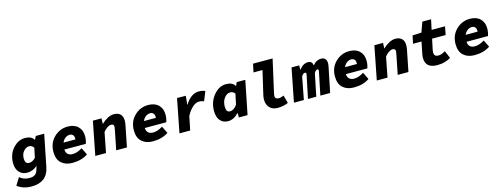

<svg xmlns="http://www.w3.org/2000/svg" viewBox="-18 -1637 7234 2767"><g transform="rotate(-15 3599.0 -254.0)"><path d="M209 188Q86 188 -2 121L66 10Q126 62 205 62Q236 62 256.5 58Q277 54 299.5 36.5Q322 19 332 -14L352 -78H348Q321 -52 281.5 -36Q242 -20 204 -20Q126 -20 81 -70.5Q36 -121 36 -206Q36 -337 114.5 -424.5Q193 -512 294 -512Q390 -512 426 -450H430L454 -500H580L484 -22Q441 188 209 188ZM262 -150Q315 -150 360 -200L390 -342Q362 -382 321 -382Q278 -382 240 -340Q202 -298 202 -230Q202 -150 262 -150Z M866 12Q764 12 702 -44Q640 -100 640 -212Q640 -343 726.5 -427.5Q813 -512 932 -512Q1030 -512 1085 -458Q1140 -404 1140 -314Q1140 -258 1122 -204H801Q807 -110 904 -110Q967 -110 1046 -158L1098 -52Q1004 12 866 12ZM816 -304H993Q994 -308 994 -317Q994 -353 976.5 -371.5Q959 -390 928 -390Q897 -390 865 -368Q833 -346 816 -304Z M1208 0 1306 -500H1435L1432 -420H1436Q1474 -458 1524.5 -485Q1575 -512 1620 -512Q1682 -512 1716 -479Q1750 -446 1750 -382Q1750 -348 1742 -310L1680 0H1520L1578 -290Q1585 -322 1585 -335Q1585 -376 1544 -376Q1518 -376 1486 -355.5Q1454 -335 1426 -298L1368 0Z M2066 12Q1964 12 1902 -44Q1840 -100 1840 -212Q1840 -343 1926.5 -427.5Q2013 -512 2132 -512Q2230 -512 2285 -458Q2340 -404 2340 -314Q2340 -258 2322 -204H2001Q2007 -110 2104 -110Q2167 -110 2246 -158L2298 -52Q2204 12 2066 12ZM2016 -304H2193Q2194 -308 2194 -317Q2194 -353 2176.5 -371.5Q2159 -390 2128 -390Q2097 -390 2065 -368Q2033 -346 2016 -304Z M2464 0 2562 -501 2692 -500 2680 -370H2684Q2723 -437 2776 -474.5Q2829 -512 2884 -512Q2952 -512 2982 -492L2926 -354Q2894 -370 2852 -370Q2806 -370 2756.5 -326.5Q2707 -283 2666 -206L2624 0Z M3189 12Q3114 12 3071 -39Q3028 -90 3028 -182Q3028 -318 3108.5 -415Q3189 -512 3294 -512Q3390 -512 3426 -450H3430L3452 -500H3580L3480 0H3350V-66H3346Q3274 12 3189 12ZM3250 -118Q3310 -118 3358 -188L3391 -344Q3381 -362 3361.5 -372Q3342 -382 3324 -382Q3271 -382 3232.5 -330.5Q3194 -279 3194 -202Q3194 -118 3250 -118Z M3926 12Q3854 12 3810 -32.5Q3766 -77 3766 -154Q3766 -188 3774 -220L3856 -572H3722L3748 -696H4040L3928 -198Q3924 -182 3924 -164Q3924 -141 3938.5 -129.5Q3953 -118 3976 -118Q4008 -118 4054 -138L4086 -20Q4014 12 3926 12Z M4172 0 4270 -500H4384V-436H4388Q4441 -512 4520 -512Q4579 -512 4588 -444Q4637 -512 4716 -512Q4752 -512 4773 -488.5Q4794 -465 4794 -422Q4794 -400 4788 -372L4712 0H4566L4636 -340Q4638 -350 4638 -358Q4638 -376 4622 -376Q4597 -376 4574 -335L4505 0H4381L4452 -340Q4454 -350 4454 -358Q4454 -376 4436 -376Q4407 -376 4384 -334L4320 0Z M5066 12Q4964 12 4902 -44Q4840 -100 4840 -212Q4840 -343 4926.5 -427.5Q5013 -512 5132 -512Q5230 -512 5285 -458Q5340 -404 5340 -314Q5340 -258 5322 -204H5001Q5007 -110 5104 -110Q5167 -110 5246 -158L5298 -52Q5204 12 5066 12ZM5016 -304H5193Q5194 -308 5194 -317Q5194 -353 5176.5 -371.5Q5159 -390 5128 -390Q5097 -390 5065 -368Q5033 -346 5016 -304Z M5408 0 5506 -500H5635L5632 -420H5636Q5674 -458 5724.5 -485Q5775 -512 5820 -512Q5882 -512 5916 -479Q5950 -446 5950 -382Q5950 -348 5942 -310L5880 0H5720L5778 -290Q5785 -322 5785 -335Q5785 -376 5744 -376Q5718 -376 5686 -355.5Q5654 -335 5626 -298L5568 0Z M6310 12Q6134 12 6134 -142Q6134 -171 6142 -208L6176 -376H6050L6074 -494L6208 -500L6262 -650H6392L6360 -500H6560L6536 -376H6334L6300 -216Q6296 -198 6296 -180Q6296 -118 6360 -118Q6408 -118 6464 -154L6512 -43Q6432 12 6310 12Z M6866 12Q6764 12 6702 -44Q6640 -100 6640 -212Q6640 -343 6726.5 -427.5Q6813 -512 6932 -512Q7030 -512 7085 -458Q7140 -404 7140 -314Q7140 -258 7122 -204H6801Q6807 -110 6904 -110Q6967 -110 7046 -158L7098 -52Q7004 12 6866 12ZM6816 -304H6993Q6994 -308 6994 -317Q6994 -353 6976.5 -371.5Q6959 -390 6928 -390Q6897 -390 6865 -368Q6833 -346 6816 -304Z"/></g></svg>

Font: TypoPRO Source Code Pro
Style: Italic
Weight: 900
Italic angle: -11°
Monospace: yes
Designer: Paul D. Hunt, Teo Tuominen
Foundry: Adobe Systems Incorporated
Version: Version 1.030;PS 1.0;hotconv 1.0.84;makeotf.lib2.5.63406